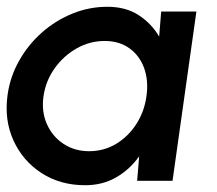

<svg xmlns="http://www.w3.org/2000/svg" viewBox="-27 -534 640 567"><path d="M449 -500H553L482.5 0H378L384 -72.5Q357 -34 316.5 -10.5Q276 13 224.5 13Q151 13 95.5 -23Q40 -59 12.5 -119.8Q-15 -180.5 -4.5 -254.5Q3 -308 29.8 -355.2Q56.5 -402.5 96.8 -438Q137 -473.5 186.8 -493.8Q236.5 -514 290 -514Q344.5 -514 382.5 -489.2Q420.5 -464.5 443 -426ZM236 -87.5Q280 -87.5 316 -109.2Q352 -131 375.8 -168Q399.5 -205 405.5 -250Q412 -295.5 398.8 -332.5Q385.5 -369.5 355.5 -391.2Q325.5 -413 282 -413Q238 -413 199.2 -391Q160.5 -369 134.2 -332Q108 -295 101.5 -250Q95 -204.5 111.5 -167.5Q128 -130.5 160.8 -109Q193.5 -87.5 236 -87.5Z"/></svg>

Font: Urbanist SemiBold
Style: Italic
Weight: 600
Italic angle: -8°
Designer: Corey Hu
Foundry: Corey Hu
Version: Version 1.321; ttfautohint (v1.8.4.7-5d5b)